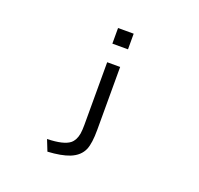

<svg xmlns="http://www.w3.org/2000/svg" viewBox="-153 -969 1305 1257"><g transform="rotate(20 500.0 -340.5)"><path d="M460.4 -690.9V-799.8H569.3V-690.9ZM470.2 -127.9V-564.9H560.5V-127Q560.5 -34.2 542 11.2Q519 65.4 454.6 91.3Q397.5 113.8 302.7 119.1L272 42Q386.2 39.1 428.7 5.4Q458 -18.6 466.3 -66.9Q470.2 -92.8 470.2 -127.9Z"/></g></svg>

Font: FORM UDPGothic
Style: Regular
Weight: 400
Foundry: Pronama LLC
Version: Version 1.05101